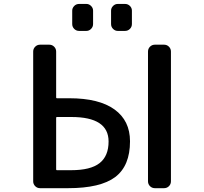

<svg xmlns="http://www.w3.org/2000/svg" viewBox="-20 -982 1040 980"><path d="M266.6 -484.4Q266.6 -480.5 270.5 -480.5H334Q485.4 -480.5 564.5 -423.3Q643.6 -366.2 643.6 -260.7Q643.6 -135.7 568.4 -78.6Q493.2 -21.5 327.1 -21.5H184.6Q169.9 -21.5 159.7 -31.7Q149.4 -42 149.4 -56.6V-718.8Q149.4 -733.4 159.7 -743.7Q169.9 -753.9 184.6 -753.9H231.4Q246.1 -753.9 256.3 -743.7Q266.6 -733.4 266.6 -718.8ZM266.6 -117.2Q266.6 -113.3 270.5 -113.3H342.8Q442.4 -113.3 488.3 -149.4Q534.2 -185.5 534.2 -259.8Q534.2 -384.8 344.7 -384.8H270.5Q266.6 -384.8 266.6 -380.9ZM770.5 -21.5Q755.9 -21.5 745.6 -31.7Q735.4 -42 735.4 -56.6V-718.8Q735.4 -733.4 745.6 -743.7Q755.9 -753.9 770.5 -753.9H817.4Q832 -753.9 842.3 -743.7Q852.5 -733.4 852.5 -718.8V-56.6Q852.5 -42 842.3 -31.7Q832 -21.5 817.4 -21.5ZM383.8 -824.2Q369.1 -824.2 358.9 -834.5Q348.6 -844.7 348.6 -859.4V-927.7Q348.6 -941.4 358.9 -951.7Q369.1 -961.9 383.8 -961.9H420.9Q434.6 -961.9 444.8 -951.7Q455.1 -941.4 455.1 -927.7V-859.4Q455.1 -844.7 444.8 -834.5Q434.6 -824.2 420.9 -824.2ZM581.1 -824.2Q567.4 -824.2 557.1 -834.5Q546.9 -844.7 546.9 -859.4V-927.7Q546.9 -941.4 557.1 -951.7Q567.4 -961.9 581.1 -961.9H618.2Q632.8 -961.9 643.1 -951.7Q653.3 -941.4 653.3 -927.7V-859.4Q653.3 -844.7 643.1 -834.5Q632.8 -824.2 618.2 -824.2Z"/></svg>

Font: Gen Jyuu Gothic L Monospace Medium
Style: Regular
Weight: 500
Designer: [Source Han Sans]
Ryoko NISHIZUKA  (kana & ideographs); Paul D. Hunt (Latin, Greek & Cyrillic); Wenlong ZHANG  (bopomofo
Version: Version 1.002.20150607